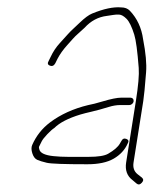

<svg xmlns="http://www.w3.org/2000/svg" viewBox="-20 -496 454 519"><path d="M341.2 -222C341.6 -224.7 341 -227 339.3 -229C337.6 -231 335.4 -232 332.7 -232H307.7C296.8 -232 279.9 -228.6 257.2 -221.8C241.1 -217 228.2 -213.7 218.6 -212C178.3 -202.3 143.8 -186.6 115.1 -165C93.7 -148.8 77.7 -128.5 67 -104C64.4 -98 64.5 -90.5 67.4 -81.5C70.3 -72.5 74.7 -66.7 80.6 -64C86.5 -61.3 95.1 -58.7 106.4 -56C117.6 -53.3 154.2 -52 216.2 -52C246.1 -52 269.7 -57 287.1 -67C304.8 -77.2 317.5 -90.8 325.1 -108C328.7 -114 327.5 -118.2 321.6 -120.5C315.6 -122.8 311.2 -121 308.2 -115L304.1 -108C299.1 -99 288.6 -89.9 272.5 -80.5C262.8 -74.8 245.1 -72 219.4 -72H164.4C150.1 -72 136.7 -72.7 124.2 -74C102.6 -76.3 90.1 -81.8 86.8 -90.5C85.2 -94.8 84.9 -98 85.8 -100L92.5 -113.5C94.9 -118.5 100.2 -125.2 108.1 -133.5C116.1 -141.8 122.3 -147.3 126.8 -150C141 -164.3 164.6 -176.5 197.5 -186.5C205.2 -188.8 215.4 -191.4 228.1 -194.3C240.8 -197.2 256.2 -201.4 274.3 -207C285.1 -210.3 295.2 -212 304.6 -212H329.6C332.2 -212 334.7 -213 337.1 -215C339.4 -217 340.7 -219.3 341.2 -222ZM114.9 -318.5C120.9 -316.2 125.8 -318.3 129.5 -325L135.4 -337C141.9 -349.5 150.7 -361.8 161.7 -374C167.8 -380.7 172.9 -386.3 176.9 -391C181 -395.7 185.7 -400.3 191.1 -405C196.6 -409.7 202.4 -415 208.7 -421C225.5 -439.5 245.5 -450.2 268.7 -453C274.2 -453.7 279.7 -454.5 285.1 -455.5C290.6 -456.5 296.4 -456.8 302.3 -456.5C308.2 -456.2 314.8 -452.4 322.1 -445.1C329.3 -437.9 336.3 -423.6 342.9 -402.4C347.5 -387.9 351.5 -357.9 355 -312.3C356.4 -293.9 353.8 -264.1 347.3 -223L321 -57C317.7 -36.1 323.5 -20.1 338.4 -9L349 0C353.7 4 358.5 3.3 363.3 -2C368.2 -7.3 368.2 -12 363.5 -16L352 -25C342.5 -32.5 338.8 -43.1 341 -57L367.3 -223C369.3 -235.7 371.9 -261.6 374.9 -300.7C376.7 -323.2 374 -353 366.8 -390C362.6 -420.6 350.7 -446.3 331 -467C325.2 -473 317.4 -476 307.4 -476C286.4 -477.8 260.2 -472.2 229 -459.4C219.9 -455.7 208.7 -447.4 195.3 -434.5C189.4 -428.8 183.7 -423.5 178.3 -418.5C172.8 -413.5 167.9 -408.5 163.4 -403.5C158.9 -398.5 151.7 -390.5 141.6 -379.4C131.5 -368.3 123.4 -356.1 117.3 -343L111.4 -331C107.8 -325 109 -320.8 114.9 -318.5Z"/></svg>

Font: Proton
Style: RgIt
Weight: 500
Version: Version 1.017